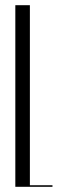

<svg xmlns="http://www.w3.org/2000/svg" viewBox="-20 -719 224 739"><path d="M95 -699V-6H182V0H39V-699Z"/></svg>

Font: Moniqa Cond Display
Style: Regular
Weight: 400
Width: 3
Designer: Rajesh Rajput
Foundry: Rajesh Rajput
Version: Version 1.000